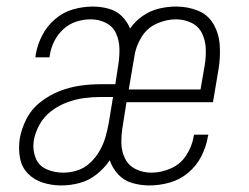

<svg xmlns="http://www.w3.org/2000/svg" viewBox="-20 -558 760 586"><path d="M167 8Q195 8 223 0.5Q251 -7 274.5 -25.5Q298 -44 315 -69Q323 -45 340.5 -26Q358 -7 383.5 0.5Q409 8 436 8Q466 8 497 -0.5Q528 -9 553.5 -30Q579 -51 594 -80Q609 -109 614 -139L616 -147H572Q572 -144 571 -141Q566 -111 548.5 -84Q531 -57 501.5 -44Q472 -31 442 -31Q417 -31 395 -41.5Q373 -52 362 -73.5Q351 -95 350.5 -120Q350 -145 354 -170L366 -246H630L648 -353Q653 -388 650.5 -422Q648 -456 631.5 -484.5Q615 -513 584 -525.5Q553 -538 518 -538Q492 -538 466 -532Q440 -526 416.5 -510Q393 -494 377 -471Q368 -493 351.5 -509Q335 -525 311.5 -531.5Q288 -538 263 -538Q234 -538 203.5 -529.5Q173 -521 148 -499.5Q123 -478 108.5 -449.5Q94 -421 89 -391L88 -383H131L132 -389Q135 -411 145.5 -432Q156 -453 173.5 -469Q191 -485 213 -492Q235 -499 257 -499Q282 -499 303.5 -488Q325 -477 334.5 -455.5Q344 -434 344.5 -409.5Q345 -385 341 -360L332 -301H288Q256 -301 224.5 -296.5Q193 -292 162 -280Q131 -268 103.5 -246.5Q76 -225 60.5 -194.5Q45 -164 40 -133Q36 -104 41 -76Q46 -48 65 -28.5Q84 -9 111 -0.5Q138 8 167 8ZM592 -285H373L390 -385Q394 -415 411 -443.5Q428 -472 457.5 -485.5Q487 -499 517 -499Q542 -499 564 -488.5Q586 -478 596.5 -456.5Q607 -435 608 -410Q609 -385 605 -360ZM173 -31Q146 -31 122 -41.5Q98 -52 88.5 -76.5Q79 -101 83 -128Q87 -153 100.5 -177.5Q114 -202 136.5 -219Q159 -236 184.5 -245.5Q210 -255 236 -258.5Q262 -262 288 -262H325L312 -183Q308 -161 302 -140Q296 -119 284.5 -98.5Q273 -78 255.5 -61.5Q238 -45 216.5 -38Q195 -31 173 -31Z"/></svg>

Font: Iosevka Sparkle XLtObl
Style: Regular
Weight: 200
Italic angle: -9°
Designer: Belleve Invis
Foundry: Belleve Invis
Version: Version 4.5.0; ttfautohint (v1.8.3)